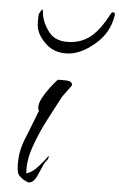

<svg xmlns="http://www.w3.org/2000/svg" viewBox="-20 -372 261 402"><path d="M41 10Q38 10 35.5 8Q33 6 30 5Q23 -1 20 -5Q17 -9 17 -19Q17 -51 32 -80.5Q47 -110 60 -137Q62 -139 61 -141.5Q60 -144 60 -146Q60 -155 67.5 -166.5Q75 -178 85 -189Q95 -200 101 -205Q107 -205 119 -203.5Q131 -202 131 -194Q131 -193 121 -182Q111 -171 109 -168Q96 -148 78.5 -120.5Q61 -93 48 -64Q35 -35 35 -9Q47 -11 60.5 -23.5Q74 -36 81 -45H82V-44Q82 -40 78 -36Q74 -32 72 -29Q68 -22 59.5 -6Q51 10 41 10ZM124 -260Q94 -260 76.5 -280Q59 -300 59 -319Q59 -324 59.5 -330Q60 -336 61 -342Q62 -344 66 -350Q70 -356 70 -345Q70 -326 83 -305Q96 -284 128 -284Q154 -284 173.5 -298.5Q193 -313 212 -343Q214 -347 218 -346Q222 -345 220 -339Q211 -303 180.5 -281.5Q150 -260 124 -260Z"/></svg>

Font: Qwitcher Grypen
Style: Regular
Weight: 400
Designer: Robert E. Leuschke
Foundry: Robert E. Leuschke
Version: Version 1.100; ttfautohint (v1.8.3)